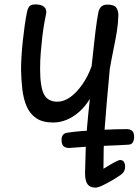

<svg xmlns="http://www.w3.org/2000/svg" viewBox="-20 -567 632 876"><path d="M291 38Q316 34 352.5 31Q389 28 428.5 26Q468 24 503 23Q538 22 560 22Q575 23 583 30Q591 37 592 55Q592 92 567 93Q553 94 522 95.5Q491 97 452 98.5Q413 100 372 102.5Q331 105 298 108Q281 109 271 101Q261 93 261 73Q260 58 267.5 48.5Q275 39 291 38ZM415 289Q390 289 379 273Q368 257 368 223Q369 198 369.5 169Q370 140 371.5 101.5Q373 63 377.5 10Q382 -43 390 -116Q369 -81 341 -56.5Q313 -32 283 -20Q253 -8 223 -8Q174 -8 145 -28Q116 -48 101.5 -82Q87 -116 82 -159Q77 -202 76 -248Q76 -274 78 -308.5Q80 -343 84 -380.5Q88 -418 93 -452.5Q98 -487 103 -511Q107 -531 115 -539Q123 -547 144 -547Q150 -547 158.5 -545.5Q167 -544 175 -540Q183 -536 187.5 -528Q192 -520 191 -508Q187 -489 182 -461Q177 -433 173 -399Q169 -365 166 -328Q163 -291 163 -253Q163 -171 180.5 -137Q198 -103 242 -103Q272 -103 301.5 -124.5Q331 -146 356.5 -183Q382 -220 398 -265Q400 -284 403 -310.5Q406 -337 409 -366Q412 -395 415.5 -423Q419 -451 422.5 -474.5Q426 -498 429 -512Q437 -546 469 -546Q500 -546 510 -533Q520 -520 520 -496Q519 -458 512.5 -419.5Q506 -381 497.5 -340Q489 -299 481 -253Q473 -165 467 -98.5Q461 -32 457.5 20Q454 72 453 116Q452 160 452 203Q464 196 479.5 186.5Q495 177 509 170Q523 163 527 163Q541 163 546 172.5Q551 182 551 193Q551 204 546.5 213.5Q542 223 529 232Q512 244 489.5 257Q467 270 447 279.5Q427 289 415 289Z"/></svg>

Font: Playpen Sans
Style: Regular
Weight: 400
Designer: Laura Meseguer, Veronika Burian, José Scaglione, Kostas Bartsokas, Vera Evstafieva, Tom Grace, Yorlmar Campos
Foundry: TypeTogether
Version: Version 2.000